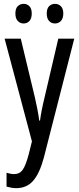

<svg xmlns="http://www.w3.org/2000/svg" viewBox="-20 -738 410 998"><path d="M4 -537H88L161 -233Q167 -205 173.5 -174Q180 -143 184 -111H188Q195 -164 212 -233L283 -537H366L208 81Q186 163 152.5 201.5Q119 240 64 240Q52 240 40 238Q28 236 14 232V160Q24 163 34 165Q44 167 53 167Q82 167 98 144.5Q114 122 129 65L146 -3ZM60 -668Q60 -694 72.5 -706Q85 -718 103 -718Q121 -718 133 -705.5Q145 -693 145 -668Q145 -642 133 -629Q121 -616 103 -616Q85 -616 72.5 -629Q60 -642 60 -668ZM223 -668Q223 -694 235.5 -706Q248 -718 266 -718Q284 -718 296.5 -705.5Q309 -693 309 -668Q309 -642 296.5 -629Q284 -616 266 -616Q247 -616 235 -629Q223 -642 223 -668Z"/></svg>

Font: Noto Sans Lao UI ExtCond
Style: Regular
Weight: 400
Width: 2
Designer: Monotype Design Team
Foundry: Monotype Imaging Inc.
Version: Version 2.000; ttfautohint (v1.8.4.7-5d5b)